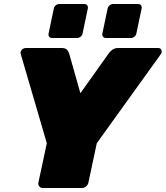

<svg xmlns="http://www.w3.org/2000/svg" viewBox="-20 -940 829 960"><path d="M194 0Q183 0 176.5 -8Q170 -16 172 -27L214 -224L84 -669Q80 -681 88.5 -690.5Q97 -700 110 -700H288Q308 -700 316 -690Q324 -680 325 -675L382 -474L525 -675Q528 -680 540 -690Q552 -700 572 -700H770Q784 -700 787.5 -689Q791 -678 784 -669L464 -224L422 -27Q420 -16 410.5 -8Q401 0 390 0ZM510 -750Q500 -750 495 -756.5Q490 -763 492 -773L518 -897Q520 -907 528 -913.5Q536 -920 546 -920H670Q680 -920 685 -913.5Q690 -907 688 -897L662 -773Q660 -763 652 -756.5Q644 -750 634 -750ZM241 -750Q231 -750 226 -756.5Q221 -763 223 -773L249 -897Q251 -907 259 -913.5Q267 -920 277 -920H401Q411 -920 416 -913.5Q421 -907 419 -897L393 -773Q391 -763 383 -756.5Q375 -750 365 -750Z"/></svg>

Font: Rubik Black
Style: Italic
Weight: 900
Italic angle: -12°
Designer: Hubert and Fischer
Foundry: Hubert and Fischer
Version: Version 2.300;gftools[0.9.30]